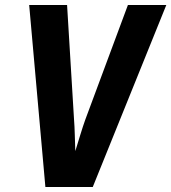

<svg xmlns="http://www.w3.org/2000/svg" viewBox="-20 -750 687 770"><path d="M162 0 97 -730H249L277 -269Q279 -245 280 -207.5Q281 -170 282 -144Q290 -170 301.5 -207.5Q313 -245 322 -270L493 -730H647L352 0Z"/></svg>

Font: JetBrains Mono NL ExtraBold
Style: Italic
Weight: 800
Italic angle: -9°
Monospace: yes
Designer: Philipp Nurullin, Konstantin Bulenkov
Foundry: JetBrains
Version: Version 2.305; ttfautohint (v1.8.4.7-5d5b)